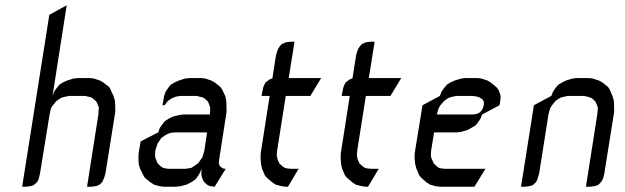

<svg xmlns="http://www.w3.org/2000/svg" viewBox="-20 -708 2370 728"><path d="M64 0 167 -651.9 232.9 -688 179.2 -344.2 185.1 -359.9 190.9 -369.1 201.2 -381.8 205.1 -387.2 217.8 -395 234.9 -402.8 258.8 -410.2 274.9 -412.1H321.8L335.9 -410.2L358.9 -402.8L372.1 -395L394 -377.9L398.9 -369.1L410.2 -344.2L416 -326.2L417 -300.8V-283.2L379.9 -50.8L375 -34.2L371.1 -24.9L367.2 -17.1L356.9 -7.8L349.1 -3.9L340.8 -2L326.2 0H310.1L353 -273.9L354 -292L355 -300.8L351.1 -309.1L346.2 -321.8L341.8 -326.2L332 -335L325.2 -338.9L317.9 -340.8L303.2 -344.2H241.2L225.1 -340.8L216.8 -338.9L209 -335L195.8 -326.2L190.9 -321.8L181.2 -309.1L174.8 -300.8L171.9 -292L168 -273.9L131.8 -50.8L127.9 -34.2L125 -24.9L120.1 -17.1L109.9 -7.8L103 -3.9L94.2 -2L79.1 0Z M504.9 -110.8 505.9 -128.9 513.2 -171.9 580.1 -206.1 585.9 -223.1 591.8 -231 601.1 -244.1 606 -249 619.1 -257.8 636.2 -266.1 660.2 -272 675.8 -273.9H775.9L776.9 -292V-300.8L773.9 -309.1L769 -321.8L765.1 -326.2L754.9 -335L748 -338.9L739.7 -340.8L726.1 -344.2H663.1L647.9 -341.8L640.1 -338.9L630.9 -335L618.2 -326.2L613.8 -321.8L604 -309.1H596.2L602.1 -344.2L607.9 -359.9L613.8 -369.1L623 -381.8L627.9 -387.2L641.1 -395L658.2 -402.8L682.1 -410.2L697.8 -412.1H744.1L758.8 -410.2L780.8 -402.8L794.9 -395L815.9 -377.9L821.8 -369.1L834 -344.2L837.9 -326.2L838.9 -300.8V-283.2L811 -103L810.1 -94.2V-89.8L812 -81.1L816.9 -75.2L824.2 -69.8L828.1 -68.8L835.9 -67.9L793.9 0L778.8 -2L772 -3.9L765.1 -7.8L754.9 -17.1L752 -21L746.1 -34.2L744.1 -43L743.2 -50.8L744.1 -67.9L736.8 -50.8L731.9 -43L722.2 -28.8L716.8 -24.9L705.1 -17.1L687 -7.8L664.1 -2L647 0H601.1L585.9 -2L564 -7.8L549.8 -17.1L528.8 -34.2L523.9 -43L511.2 -67.9L505.9 -85.9ZM567.9 -120.1 568.8 -110.8 571.8 -103 577.1 -89.8 580.1 -85.9 589.8 -77.1 598.1 -71.8 605 -69.8 619.1 -67.9H682.1L696.8 -69.8L706.1 -71.8L713.9 -77.1L727.1 -85.9L731.9 -89.8L741.2 -103L747.1 -110.8L750 -120.1L754.9 -137.2L765.1 -206.1H641.1L627 -204.1L618.2 -201.2L608.9 -196.8L596.2 -188L591.8 -185.1L583 -171.9L577.1 -163.1L574.2 -153.8L568.8 -137.2Z M967.8 -110.8 968.8 -128.9 1002.4 -344.2H971.7L974.6 -359.9L978.5 -377.9L982.4 -387.2L986.3 -395L996.6 -402.8L1004.4 -408.2L1012.7 -410.2L1026.4 -498L1031.7 -516.1L1034.7 -522.9L1040.5 -532.2L1048.3 -541L1057.6 -544.9L1064.5 -547.9L1081.5 -549.8H1096.7L1074.7 -412.1H1197.8L1156.7 -344.2H1063.5L1030.8 -137.2L1029.3 -120.1L1030.8 -110.8L1032.7 -103L1038.6 -89.8L1041.5 -85.9L1051.8 -77.1L1059.6 -71.8L1066.4 -69.8L1082.5 -67.9H1112.3L1071.8 0H1063.5L1048.3 -2L1025.4 -7.8L1011.7 -17.1L991.7 -34.2L984.4 -43L973.6 -67.9L969.7 -85.9Z M1271.5 -110.8 1272.5 -128.9 1306.2 -344.2H1275.4L1278.3 -359.9L1282.2 -377.9L1286.1 -387.2L1290 -395L1300.3 -402.8L1308.1 -408.2L1316.4 -410.2L1330.1 -498L1335.4 -516.1L1338.4 -522.9L1344.2 -532.2L1352.1 -541L1361.3 -544.9L1368.2 -547.9L1385.3 -549.8H1400.4L1378.4 -412.1H1501.5L1460.4 -344.2H1367.2L1334.5 -137.2L1333 -120.1L1334.5 -110.8L1336.4 -103L1342.3 -89.8L1345.2 -85.9L1355.5 -77.1L1363.3 -71.8L1370.1 -69.8L1386.2 -67.9H1416L1375.5 0H1367.2L1352.1 -2L1329.1 -7.8L1315.4 -17.1L1295.4 -34.2L1288.1 -43L1277.3 -67.9L1273.4 -85.9Z M1551.8 -110.8 1552.7 -128.9 1582 -309.1 1647.9 -344.2 1653.8 -359.9 1660.2 -369.1 1669.9 -381.8 1674.8 -387.2 1687 -395 1704.1 -402.8 1729 -410.2 1744.1 -412.1H1791L1805.2 -410.2L1828.1 -402.8L1840.8 -395L1861.8 -377.9L1869.1 -369.1L1876 -352.1L1877.9 -344.2V-335L1877 -326.2L1874 -309.1L1808.1 -273.9L1801.8 -257.8L1795.9 -249L1786.1 -235.8L1780.8 -231L1769 -224.1L1752 -214.8L1728 -208L1712.9 -206.1H1626L1614.7 -137.2L1613.8 -120.1L1614.7 -110.8L1618.2 -103L1624 -89.8L1627 -85.9L1636.7 -77.1L1643.1 -71.8L1650.9 -69.8L1666 -67.9H1820.8L1778.8 0H1647.9L1631.8 -2L1610.8 -7.8L1596.2 -17.1L1577.1 -34.2L1569.8 -43L1559.1 -67.9L1554.2 -85.9ZM1636.7 -273.9H1775.9L1786.1 -275.9L1790 -276.9L1797.9 -280.8L1805.2 -288.1L1810.1 -295.9L1812 -300.8L1814 -309.1L1814.9 -316.9L1814 -323.2L1813 -326.2L1809.1 -331.1L1802.7 -335.9L1794.9 -339.8L1788.1 -341.8L1772.9 -344.2H1710L1693.8 -340.8L1686 -338.9L1677.7 -335L1665 -326.2L1661.1 -321.8L1649.9 -309.1L1645 -300.8L1641.1 -292ZM1817.9 -405.8Z M1955.6 0 2004.4 -309.1 2070.3 -344.2 2076.7 -359.9 2082.5 -369.1 2092.3 -381.8 2097.7 -387.2 2110.4 -395 2126.5 -402.8 2151.4 -410.2 2166.5 -412.1H2213.4L2227.5 -410.2L2250.5 -402.8L2264.6 -395L2285.6 -377.9L2291.5 -369.1L2302.2 -344.2L2307.6 -326.2L2308.6 -300.8V-283.2L2271.5 -50.8L2267.6 -34.2L2263.7 -24.9L2258.3 -17.1L2249.5 -7.8L2240.7 -3.9L2233.4 -2L2217.3 0H2201.7L2244.6 -273.9L2246.6 -292V-300.8L2243.7 -309.1L2238.3 -321.8L2234.4 -326.2L2224.6 -335L2216.3 -338.9L2209.5 -340.8L2194.3 -344.2H2132.3L2116.7 -340.8L2108.4 -338.9L2100.6 -335L2087.4 -326.2L2083.5 -321.8L2073.2 -309.1L2067.4 -300.8L2064.5 -292L2059.6 -273.9L2024.4 -50.8L2019.5 -34.2L2016.6 -24.9L2011.7 -17.1L2002.4 -7.8L1994.6 -3.9L1986.3 -2L1970.7 0Z"/></svg>

Font: Petahja
Style: Italic
Weight: 400
Designer: T. Christopher White
Version: Version 1.1